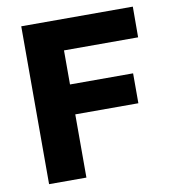

<svg xmlns="http://www.w3.org/2000/svg" viewBox="-81 -795 784 866"><g transform="rotate(-10 311.0 -361.5)"><path d="M74 -723H585L584.5 -582.5H245V-426.5H534V-289.5H245V0H74Z"/></g></svg>

Font: Public Sans ExtraBold
Style: Regular
Weight: 800
Designer: The Public Sans Project Authors: Dan O. Williams and USWDS (Libre Franklin designed by Pablo Impallari and Rodrigo Fuenz
Version: Version 1.007